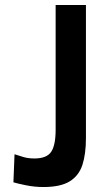

<svg xmlns="http://www.w3.org/2000/svg" viewBox="-20 -743 436 773"><path d="M155 10Q119 10 83.8 2.8Q48.5 -4.5 34 -9L38.5 -122Q53.5 -117.5 73 -111.2Q92.5 -105 118.5 -105Q168.5 -105 186.2 -132Q204 -159 204 -220.5V-723H326V-187.5Q326 -123 311.8 -79.2Q297.5 -35.5 260.5 -12.8Q223.5 10 155 10Z"/></svg>

Font: Public Sans Thin SemiBold
Style: Regular
Weight: 600
Version: Version 2.001